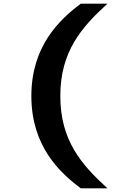

<svg xmlns="http://www.w3.org/2000/svg" viewBox="-20 -821 660 1041"><path d="M307 -300.5C307 -540 420 -671.5 562.5 -801H418C301.5 -714 150 -570 150 -300.5C150 -30 301.5 113 418 200H562.5C420 70.5 307 -61 307 -300.5Z"/></svg>

Font: Monaspace Argon ExtraBold
Style: Bold
Weight: 800
Designer: Riley Cran & the Lettermatic Team
Foundry: Lettermatic
Version: Version 1.000 (Monaspace Argon)